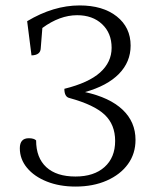

<svg xmlns="http://www.w3.org/2000/svg" viewBox="-20 -675 581 707"><path d="M479 -160Q479 -109 451 -70.5Q423 -32 373 -10Q323 12 258 12Q199 12 152.5 -6.5Q106 -25 79.5 -57Q53 -89 53 -129Q53 -166 86 -166Q105 -166 113 -158Q113 -94 150.5 -59.5Q188 -25 258 -25Q326 -25 365 -60Q404 -95 404 -156Q404 -216 365.5 -252.5Q327 -289 236 -314Q217 -318 217 -348Q306 -370 348.5 -408Q391 -446 391 -499Q391 -553 356 -586Q321 -619 264 -619Q200 -619 136 -572L130 -497Q129 -472 96 -471L80 -597Q177 -655 273 -655Q359 -655 410 -614.5Q461 -574 461 -507Q461 -447 418 -403Q375 -359 293 -336Q384 -316 431.5 -271Q479 -226 479 -160Z"/></svg>

Font: Petrona Light
Style: Regular
Weight: 300
Designer: Ringo R. Seeber
Foundry: Ringo R. Seeber
Version: Version 2.001; ttfautohint (v1.8.3)